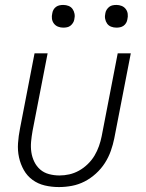

<svg xmlns="http://www.w3.org/2000/svg" viewBox="-20 -746 590 778"><path d="M219 12Q189 12 161.5 5.5Q134 -1 112 -17Q90 -33 76.5 -57Q63 -81 57 -108.5Q51 -136 53 -165.5Q55 -195 61 -225L120 -530H173L112 -216Q108 -194 106 -172Q104 -150 107 -129.5Q110 -109 119 -90.5Q128 -72 143 -59Q158 -46 178.5 -40.5Q199 -35 221 -35Q241 -35 261 -39.5Q281 -44 300 -54.5Q319 -65 335.5 -81Q352 -97 363 -115.5Q374 -134 381 -154Q388 -174 392 -194L457 -530H510L443 -185Q438 -160 429 -134.5Q420 -109 405 -85.5Q390 -62 368.5 -42.5Q347 -23 322.5 -10.5Q298 2 271.5 7Q245 12 219 12ZM452 -634Q440 -634 430 -638Q420 -642 414 -650.5Q408 -659 406 -670Q404 -681 407 -693Q408 -700 412.5 -707Q417 -714 423 -718.5Q429 -723 436.5 -724.5Q444 -726 452 -726Q463 -726 473 -722Q483 -718 489.5 -709.5Q496 -701 497.5 -690Q499 -679 496 -667Q495 -660 491 -653Q487 -646 480.5 -641.5Q474 -637 466.5 -635.5Q459 -634 452 -634ZM236 -634Q225 -634 215 -638Q205 -642 198.5 -650.5Q192 -659 190.5 -670Q189 -681 192 -693Q193 -700 197 -707Q201 -714 207.5 -718.5Q214 -723 221.5 -724.5Q229 -726 236 -726Q248 -726 258 -722Q268 -718 274 -709.5Q280 -701 282 -690Q284 -679 281 -667Q280 -660 275.5 -653Q271 -646 265 -641.5Q259 -637 251.5 -635.5Q244 -634 236 -634Z"/></svg>

Font: Lode Dark
Style: Italic
Weight: 400
Italic angle: -11°
Monospace: yes
Designer: Belleve Invis
Foundry: Belleve Invis
Version: Version 29.2.0; ttfautohint (v1.8.3)